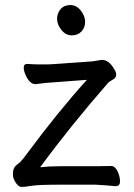

<svg xmlns="http://www.w3.org/2000/svg" viewBox="-20 -724 530 760"><path d="M438 13Q397 9 357 7H222Q132 7 105 11.5Q78 16 65.5 16Q53 16 42 -1.5Q31 -19 31 -33Q31 -47 35 -57Q39 -67 51 -75Q63 -83 87 -116Q210 -282 324 -408L191 -398Q165 -397 122 -391H120Q97 -391 81 -428Q74 -443 74 -457Q74 -471 87 -471H89Q115 -469 136 -469H168Q180 -469 189 -470L345 -481L382 -487H386Q412 -485 431 -452Q440 -439 440 -427.5Q440 -416 426 -408.5Q412 -401 407 -395Q257 -223 139 -62Q176 -66 214 -66H291Q403 -66 419 -67H420Q435 -67 445 -46.5Q455 -26 455 -6.5Q455 13 438 13ZM300 -682Q317 -660 317 -637.5Q317 -615 302.5 -599.5Q288 -584 264 -584Q240 -584 223 -605.5Q206 -627 206 -649.5Q206 -672 220 -688Q234 -704 258.5 -704Q283 -704 300 -682Z"/></svg>

Font: LXGW WenKai TC
Style: Bold
Weight: 700
Designer: LXGW / Fontworks Inc.
Foundry: LXGW / Fontworks Inc.
Version: Version 1.330;April 28, 2024